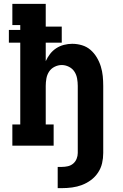

<svg xmlns="http://www.w3.org/2000/svg" viewBox="-20 -755 640 995"><path d="M300 220H279V110H300Q316 110 331.5 106.5Q347 103 359 93Q371 83 377 68Q383 53 383 38V-310Q383 -329 379.5 -348.5Q376 -368 365.5 -384Q355 -400 337 -409Q319 -418 300 -418Q281 -418 263 -409Q245 -400 234.5 -384Q224 -368 220.5 -348.5Q217 -329 217 -310V-110H258V0H44V-110H85V-534H26V-600H85V-625H44V-735H217V-617H300V-534H217V-438Q226 -458 239.5 -475.5Q253 -493 271.5 -505Q290 -517 311.5 -522.5Q333 -528 354 -528Q380 -528 405 -520.5Q430 -513 449 -496.5Q468 -480 481.5 -457.5Q495 -435 502.5 -410.5Q510 -386 512.5 -361Q515 -336 515 -310V38Q515 65 509 91Q503 117 488 139.5Q473 162 451.5 178Q430 194 405 203.5Q380 213 353.5 216.5Q327 220 300 220Z"/></svg>

Font: Iosevka Etoile Extrabold
Style: Regular
Weight: 800
Designer: Belleve Invis
Foundry: Belleve Invis
Version: Version 22.1.2; ttfautohint (v1.8.4)